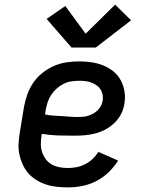

<svg xmlns="http://www.w3.org/2000/svg" viewBox="-20 -804 640 832"><path d="M274 8Q250 8 226 5.5Q202 3 179.5 -4.5Q157 -12 137.5 -24Q118 -36 103 -53Q88 -70 78.5 -91Q69 -112 64 -135Q59 -158 60.5 -182.5Q62 -207 66 -231L84 -341Q89 -368 98.5 -395Q108 -422 124.5 -446Q141 -470 164.5 -488.5Q188 -507 214.5 -518.5Q241 -530 269 -534Q297 -538 324 -538Q351 -538 377.5 -534Q404 -530 427.5 -520.5Q451 -511 471 -495Q491 -479 503 -456.5Q515 -434 519.5 -407.5Q524 -381 519 -355Q516 -332 505 -310.5Q494 -289 476.5 -272Q459 -255 438 -243.5Q417 -232 394 -226Q371 -220 348.5 -218Q326 -216 303 -216Q268 -216 232 -217Q196 -218 161 -224L160 -217Q157 -199 157 -180Q157 -161 162.5 -144.5Q168 -128 178.5 -114Q189 -100 204 -91.5Q219 -83 237 -79.5Q255 -76 274 -76Q293 -76 311.5 -79.5Q330 -83 348 -92Q366 -101 381 -115Q396 -129 406 -146L492 -108Q474 -80 450 -57Q426 -34 396.5 -19Q367 -4 336 2Q305 8 274 8ZM318 -297Q329 -297 340.5 -298Q352 -299 363 -302.5Q374 -306 384.5 -312Q395 -318 403.5 -326.5Q412 -335 417.5 -345.5Q423 -356 425 -368Q427 -381 424.5 -394Q422 -407 415 -417.5Q408 -428 397.5 -435Q387 -442 375 -446.5Q363 -451 350 -452.5Q337 -454 324 -454Q307 -454 289.5 -451.5Q272 -449 256 -441Q240 -433 226 -420.5Q212 -408 202 -393Q192 -378 186.5 -361Q181 -344 178 -327L175 -308Q193 -304 210.5 -303Q228 -302 246 -301Q264 -300 282 -298.5Q300 -297 318 -297ZM290 -598 182 -722 263 -778 351 -658 479 -784 548 -716 395 -598Z"/></svg>

Font: Iosevka Slab Medium Extended
Style: Italic
Weight: 500
Width: 7
Italic angle: -9°
Monospace: yes
Designer: Belleve Invis
Foundry: Belleve Invis
Version: Version 11.1.0; ttfautohint (v1.8.3)